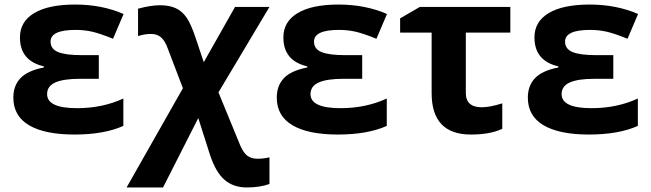

<svg xmlns="http://www.w3.org/2000/svg" viewBox="-20 -576 2835 836"><path d="M309.1 -445.8Q200.2 -445.8 200.2 -395Q200.2 -362.8 232.7 -349.4Q265.1 -335.9 335 -335.9H410.2V-232.9H328.1Q256.8 -232.9 220.9 -217Q185.1 -201.2 185.1 -166Q185.1 -105 315.9 -105Q425.8 -105 517.1 -147V-27.8Q433.1 9.8 304.2 9.8Q175.3 9.8 106.7 -30.5Q38.1 -70.8 38.1 -150.9Q38.1 -203.1 69.3 -235.8Q100.6 -268.6 170.9 -282.2V-287.1Q66.9 -311 66.9 -413.1Q66.9 -481.9 128.9 -519Q190.9 -556.2 307.1 -556.2Q423.3 -556.2 518.1 -515.1L472.2 -407.2Q414.1 -430.7 380.4 -438.2Q346.7 -445.8 309.1 -445.8Z M831.1 -413.1 867.2 -305.2 1003.4 -545.9H1153.3L931.2 -173.8L1026.4 58.1Q1040 89.4 1057.1 102.3Q1074.2 115.2 1101.1 115.2Q1127.9 115.2 1153.3 108.9V225.1Q1111.8 240.2 1054.2 240.2Q996.6 240.2 958 207.3Q919.4 174.3 894 97.2L843.3 -62L689.9 240.2H531.2L776.4 -191.9L710.9 -363.8Q698.7 -397.9 681.6 -413.1Q664.6 -428.2 637.2 -428.2Q609.9 -428.2 581.1 -418.9V-538.1Q636.2 -553.2 676.3 -553.2Q716.3 -553.2 744.1 -540.8Q772 -528.3 791.5 -500.7Q811 -473.1 831.1 -413.1Z M1456.1 -445.8Q1347.2 -445.8 1347.2 -395Q1347.2 -362.8 1379.6 -349.4Q1412.1 -335.9 1481.9 -335.9H1557.1V-232.9H1475.1Q1403.8 -232.9 1367.9 -217Q1332 -201.2 1332 -166Q1332 -105 1462.9 -105Q1572.8 -105 1664.1 -147V-27.8Q1580.1 9.8 1451.2 9.8Q1322.3 9.8 1253.7 -30.5Q1185.1 -70.8 1185.1 -150.9Q1185.1 -203.1 1216.3 -235.8Q1247.6 -268.6 1317.9 -282.2V-287.1Q1213.9 -311 1213.9 -413.1Q1213.9 -481.9 1275.9 -519Q1337.9 -556.2 1454.1 -556.2Q1570.3 -556.2 1665 -515.1L1619.1 -407.2Q1561 -430.7 1527.3 -438.2Q1493.7 -445.8 1456.1 -445.8Z M2008.3 -170.9Q2008.3 -108.9 2078.1 -108.9Q2112.3 -108.9 2167 -126V-15.1Q2114.3 9.8 2030.3 9.8Q1859.4 9.8 1859.4 -170.9V-434.1H1722.2V-496.1L1808.1 -545.9H2202.1V-434.1H2008.3Z M2549.3 -445.8Q2440.4 -445.8 2440.4 -395Q2440.4 -362.8 2472.9 -349.4Q2505.4 -335.9 2575.2 -335.9H2650.4V-232.9H2568.4Q2497.1 -232.9 2461.2 -217Q2425.3 -201.2 2425.3 -166Q2425.3 -105 2556.2 -105Q2666 -105 2757.3 -147V-27.8Q2673.3 9.8 2544.4 9.8Q2415.5 9.8 2346.9 -30.5Q2278.3 -70.8 2278.3 -150.9Q2278.3 -203.1 2309.6 -235.8Q2340.8 -268.6 2411.1 -282.2V-287.1Q2307.1 -311 2307.1 -413.1Q2307.1 -481.9 2369.1 -519Q2431.2 -556.2 2547.4 -556.2Q2663.6 -556.2 2758.3 -515.1L2712.4 -407.2Q2654.3 -430.7 2620.6 -438.2Q2586.9 -445.8 2549.3 -445.8Z"/></svg>

Font: OpenSans-Bold
Style: Bold
Weight: 700
Foundry: Ascender Corporation
Version: Version 1.10